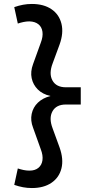

<svg xmlns="http://www.w3.org/2000/svg" viewBox="-20 -731 462 970"><path d="M141 -711Q201 -711 240 -684.5Q279 -658 290.5 -611Q302 -564 281 -506L246 -411Q226 -359 245 -324.5Q264 -290 313 -290H388V-203H313Q264 -203 245 -168.5Q226 -134 246 -82L281 14Q302 73 290.5 119.5Q279 166 240 192.5Q201 219 141 219Q118 219 96.5 215Q75 211 52 203L70 120Q85 125 99.5 128Q114 131 129 131Q157 131 174 117Q191 103 194.5 78.5Q198 54 186 23L147 -86Q133 -122 140 -155.5Q147 -189 171.5 -212.5Q196 -236 235 -246Q195 -255 171 -279Q147 -303 140 -336Q133 -369 147 -407L186 -515Q198 -546 194.5 -570.5Q191 -595 174 -608.5Q157 -622 129 -623Q114 -623 99.5 -620Q85 -617 70 -612L52 -695Q75 -703 96.5 -707Q118 -711 141 -711Z"/></svg>

Font: Red Hat Text Medium
Style: Regular
Weight: 500
Designer: Pentagram, MCKL
Foundry: Pentagram, MCKL
Version: Version 1.023